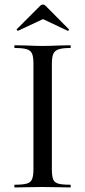

<svg xmlns="http://www.w3.org/2000/svg" viewBox="-20 -824 375 844"><path d="M289 -12Q291 -12 291 -6Q291 0 289 0Q258 0 239 -1L166 -2L96 -1Q78 0 45 0Q43 0 43 -6Q43 -12 45 -12Q81 -12 98 -17Q115 -22 121 -36.5Q127 -51 127 -81V-544Q127 -574 121 -588Q115 -602 98 -607.5Q81 -613 45 -613Q43 -613 43 -619Q43 -625 45 -625L96 -624Q140 -622 166 -622Q196 -622 240 -624L289 -625Q291 -625 291 -619Q291 -613 289 -613Q254 -613 237 -607Q220 -601 214 -586.5Q208 -572 208 -542V-81Q208 -50 213.5 -36Q219 -22 235.5 -17Q252 -12 289 -12ZM157 -799Q162 -804 169 -804Q175 -804 180 -799L282 -696Q285 -694 282 -690.5Q279 -687 277 -689L169 -740L60 -689Q58 -688 55 -691Q52 -694 54 -696Z"/></svg>

Font: Cormorant SC Medium
Style: Regular
Weight: 500
Designer: Christian Thalmann (Catharsis Fonts)
Version: Version 3.000